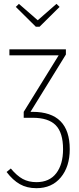

<svg xmlns="http://www.w3.org/2000/svg" viewBox="-20 -776 411 996"><path d="M185.1 -637.2H166L62 -740.2L78.1 -755.9L175.8 -670.9L272.9 -755.9L289.1 -740.2ZM148.9 -195.8Q341.8 -195.8 341.8 -2Q341.8 88.4 295.4 144.3Q249 200.2 168.9 200.2Q119.6 200.2 83 179.4Q46.4 158.7 14.2 116.2L36.1 98.1Q67.4 135.7 97.9 152.3Q128.4 168.9 168.9 168.9Q236.3 168.9 271.7 122.8Q307.1 76.7 307.1 -2Q307.1 -87.9 269 -126.5Q231 -165 149.9 -165H103V-195.8L284.2 -488.8H28.8V-520H321.8V-493.2L138.2 -195.8Z"/></svg>

Font: Fira Sans Compressed UltraLight
Style: Regular
Weight: 200
Width: 1
Designer: Carrois Corporate & Edenspiekermann AG
Foundry: Carrois Corporate GbR & Edenspiekermann AG
Version: Version 4.203;PS 004.203;hotconv 1.0.88;makeotf.lib2.5.64775